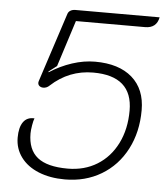

<svg xmlns="http://www.w3.org/2000/svg" viewBox="-51 -746 700 802"><g transform="rotate(5 298.5 -345.5)"><path d="M39 -148Q39 -191 55 -213.5Q71 -236 102 -234Q98 -225 94.5 -204Q91 -183 91 -170Q91 -102 131.5 -69.5Q172 -37 258 -37Q328 -37 381.5 -70Q435 -103 465 -163Q495 -223 495 -301Q495 -446 330 -446Q229 -446 153 -376Q142 -365 127 -365Q118 -365 111.5 -370Q105 -375 105 -384Q105 -387 107 -393L201 -681Q204 -690 212.5 -695Q221 -700 233 -700H586Q577 -654 529 -654H239L177 -460L143 -434L144 -431Q189 -460 238 -476Q287 -492 334 -492Q434 -492 489.5 -443.5Q545 -395 545 -307Q545 -215 507.5 -143Q470 -71 403 -31Q336 9 250 9Q188 9 140 -10.5Q92 -30 65.5 -66Q39 -102 39 -148Z"/></g></svg>

Font: K2D Thin
Style: Italic
Weight: 100
Italic angle: -10°
Designer: Katatrad Aksorn Co.,Ltd.
Foundry: Cadson Demak Co.,Ltd.
Version: Version 1.000; ttfautohint (v1.6)